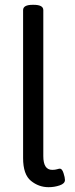

<svg xmlns="http://www.w3.org/2000/svg" viewBox="-20 -772 310 798"><path d="M76 -115V-730Q76 -752 116 -752H120Q160 -752 160 -730V-123Q160 -66 197 -66Q209 -66 217 -68.5Q225 -71 229 -71Q238 -71 244 -52.5Q250 -34 250 -24Q250 -9 228 -1.5Q206 6 182 6Q141 6 108.5 -20.5Q76 -47 76 -115Z"/></svg>

Font: Asap Condensed
Style: Regular
Weight: 400
Designer: Pablo Cosgaya
Foundry: Omnibus-Type
Version: Version 1.010; ttfautohint (v1.8)